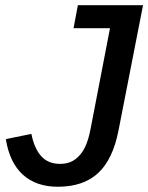

<svg xmlns="http://www.w3.org/2000/svg" viewBox="-20 -708 570 738"><path d="M202.1 9.8Q119.6 9.8 68.4 -36.1Q17.1 -82 2.4 -173.3L100.6 -193.4Q111.8 -137.2 138.4 -107.7Q165 -78.1 210.9 -78.1Q248.5 -78.1 272.9 -98.6Q293 -114.3 306.6 -142.1Q320.3 -169.9 328.6 -214.8L402.8 -599.6H262.7L279.3 -688H529.8L435.5 -206.5Q413.6 -94.7 356.9 -42.5Q300.3 9.8 202.1 9.8Z"/></svg>

Font: Arimo Medium
Style: Italic
Weight: 500
Italic angle: -12°
Designer: Steve Matteson
Foundry: Monotype Imaging Inc.
Version: Version 1.33